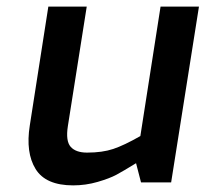

<svg xmlns="http://www.w3.org/2000/svg" viewBox="-20 -551 621 580"><path d="M70 -172 126 -531H242L185 -170Q178 -125 193.5 -107.5Q209 -90 243 -90Q289 -90 322 -101Q355 -112 404 -140L465 -531H581L497 0H406L391 -58Q352 -34 331.5 -23Q311 -12 275 -1.5Q239 9 201 9Q118 9 87.5 -40.5Q57 -90 70 -172Z"/></svg>

Font: Exo
Style: Demi Bold Italic
Weight: 600
Designer: Natanael Gama
Version: Version 1